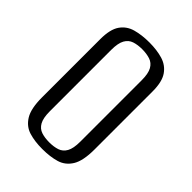

<svg xmlns="http://www.w3.org/2000/svg" viewBox="-185 -681 776 776"><g transform="rotate(45 203.0 -293.5)"><path d="M201 12Q158 12 125 2Q92 -8 72.5 -39.5Q53 -71 53 -135V-468Q53 -524 72.5 -552Q92 -580 126 -589.5Q160 -599 203 -599Q246 -599 279.5 -589Q313 -579 332.5 -551Q352 -523 352 -468V-136Q352 -71 332.5 -39.5Q313 -8 279.5 2Q246 12 201 12ZM202 -27Q228 -27 247.5 -33.5Q267 -40 278 -59.5Q289 -79 289 -118V-468Q289 -507 278 -526.5Q267 -546 247 -552.5Q227 -559 202 -559Q176 -559 156.5 -552.5Q137 -546 126 -526.5Q115 -507 115 -468V-118Q115 -79 126 -59.5Q137 -40 156.5 -33.5Q176 -27 202 -27Z"/></g></svg>

Font: Alumni Sans
Style: Regular
Weight: 400
Designer: Robert E. Leuschke
Foundry: Robert E. Leuschke
Version: Version 1.018